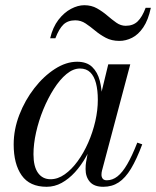

<svg xmlns="http://www.w3.org/2000/svg" viewBox="-20 -707 599 737"><path d="M159 10Q94 10 63.2 -33.8Q32.5 -77.5 32.5 -152.5Q32.5 -210 54.2 -266.2Q76 -322.5 111.8 -368.5Q147.5 -414.5 190.5 -442.2Q233.5 -470 276 -470Q313 -470 333.8 -450Q354.5 -430 363 -397.2Q371.5 -364.5 371.5 -325.5Q371.5 -291 364.2 -252.8Q357 -214.5 343.2 -177Q329.5 -139.5 310.5 -105.8Q291.5 -72 267.8 -46Q244 -20 216.8 -5Q189.5 10 159 10ZM174 -19Q202 -19 228.5 -37.8Q255 -56.5 278 -88Q301 -119.5 318.5 -159.2Q336 -199 345.8 -241.5Q355.5 -284 355.5 -324Q355.5 -360.5 348.5 -387.5Q341.5 -414.5 326.5 -429.2Q311.5 -444 287 -444Q261 -444 235.2 -422.8Q209.5 -401.5 186.8 -365.8Q164 -330 146.2 -286.8Q128.5 -243.5 118.5 -198.8Q108.5 -154 108.5 -115Q108.5 -67.5 126 -43.2Q143.5 -19 174 -19ZM376.5 10Q341.5 10 325 -9Q308.5 -28 308.5 -58Q308.5 -66.5 309 -73.2Q309.5 -80 310.5 -85L325 -165.5L350.5 -243L365 -334L395.5 -460H480L371.5 -52Q369.5 -44.5 369.5 -36Q369.5 -27.5 374.2 -21.2Q379 -15 390 -15Q412 -15 431 -30Q450 -45 468.5 -76.8Q487 -108.5 507 -159.5L526 -153Q504.5 -95.5 482.8 -59.5Q461 -23.5 435.5 -6.8Q410 10 376.5 10ZM438.5 -550Q408.5 -550 386 -562Q363.5 -574 345 -589.5Q326.5 -605 308.5 -617Q290.5 -629 269 -629Q240.5 -629 223.5 -612.8Q206.5 -596.5 192.5 -560H172.5Q182.5 -602.5 204.2 -630.8Q226 -659 252.5 -673Q279 -687 303.5 -687Q331 -687 352.2 -675Q373.5 -663 391.5 -647.5Q409.5 -632 426.5 -620Q443.5 -608 462.5 -608Q491 -608 508.5 -625Q526 -642 539 -677H559Q549 -630 530 -602Q511 -574 487 -562Q463 -550 438.5 -550Z"/></svg>

Font: Bodoni Moda
Style: Italic
Weight: 400
Italic angle: -13°
Designer: Owen Earl
Foundry: indestructible type
Version: Version 2.005